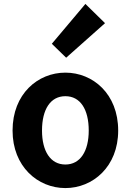

<svg xmlns="http://www.w3.org/2000/svg" viewBox="-20 -944 666 978"><path d="M317 -650 515 -826 415 -924 244 -721ZM313 14C453 14 582 -95 582 -279C582 -466 453 -574 313 -574C173 -574 44 -466 44 -279C44 -95 173 14 313 14ZM313 -106C237 -106 194 -174 194 -279C194 -387 237 -454 313 -454C389 -454 432 -387 432 -279C432 -174 389 -106 313 -106Z"/></svg>

Font: Spoqa Han Sans Neo Bold
Style: Bold
Weight: 700
Designer: [Spoqa Han Sans Neo] Dong-huui Kim  Younghwa Kang  Yujin Lee  [Noto Sans] Ryoko NISHIZUKA  (kana & ideographs); Paul D. 
Foundry: Spoqa (http://www.spoqa-han-sans.com)
Version: Version 1.000